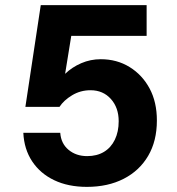

<svg xmlns="http://www.w3.org/2000/svg" viewBox="-20 -718 690 749"><path d="M319 11Q246 11 191.5 -15Q137 -41 105.5 -88.5Q74 -136 71 -200H215Q218 -158 247.5 -133.5Q277 -109 320 -109Q358 -109 385.5 -125.5Q413 -142 428 -173Q443 -204 443 -245Q443 -298 412.5 -332Q382 -366 333 -366Q294 -366 261.5 -346.5Q229 -327 212 -301H79L139 -698H552V-578H258L234 -430Q261 -456 297 -471.5Q333 -487 373 -487Q436 -487 485.5 -456.5Q535 -426 563.5 -373Q592 -320 592 -248Q592 -168 558 -110Q524 -52 462.5 -20.5Q401 11 319 11Z"/></svg>

Font: Azeret Mono SemiBold
Style: Regular
Weight: 600
Designer: Martin Vácha
Foundry: Displaay
Version: Version 1.002